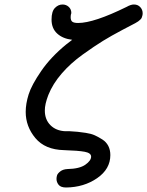

<svg xmlns="http://www.w3.org/2000/svg" viewBox="-20 -667 654 853"><path d="M94.2 -169.9Q94.2 -206.1 107.2 -247.6Q120.1 -289.1 163.1 -351.6Q206.1 -414.1 274.9 -470.2L300.8 -490.2Q258.8 -495.1 233.9 -518.1Q209 -541 209 -580.1Q209 -616.2 223.9 -631.6Q238.8 -647 257.8 -647Q273.9 -647 285.4 -636.5Q296.9 -626 296.9 -608.9Q293.9 -601.1 293.9 -590.8Q293.9 -575.7 301.5 -570.3Q309.1 -564.9 327.1 -564.9Q397 -564.9 542 -636.2Q562 -647.5 575.2 -647Q592.3 -647 603 -635.5Q613.8 -624 613.8 -607.9Q613.8 -602.1 612.3 -596.9Q610.8 -591.8 609.4 -587.9Q607.9 -584 603 -579.6Q598.1 -575.2 594 -572Q589.8 -568.8 580.8 -564Q571.8 -559.1 565.9 -556.2Q560.1 -553.2 546.6 -546.1Q533.2 -539.1 523.9 -534.2Q473.1 -507.3 437 -485.1Q400.9 -462.9 347.4 -424.6Q293.9 -386.2 254.4 -340.6Q214.8 -294.9 194.8 -245.1Q178.7 -203.1 179.2 -175.8Q179.2 -135.7 204.1 -110.8Q229 -85.9 270 -84H290Q311 -83 324.5 -81.5Q337.9 -80.1 361.3 -76.7Q384.8 -73.2 401.4 -65.7Q418 -58.1 435.1 -47.1Q452.1 -36.1 461.2 -18.6Q470.2 -1 470.2 22Q470.2 84 411.6 124.5Q353 165 273.9 166Q250 166 240.5 154.1Q231 142.1 231 127.9Q231 120.1 233.4 112.1Q235.8 104 247.8 94.5Q259.8 85 279.8 84Q333 83 358.9 64.9Q384.8 46.9 384.8 28.8Q384.8 12.7 356.4 7.3Q328.1 2 264.2 0Q180.2 -2 137.2 -53.5Q94.2 -105 94.2 -169.9Z"/></svg>

Font: CMU Typewriter Text
Style: BoldItalic
Weight: 700
Italic angle: -14.04°
Version: Version 0.7.0